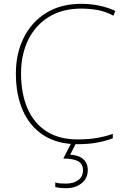

<svg xmlns="http://www.w3.org/2000/svg" viewBox="-20 -744 654 1004"><path d="M405 -699Q305 -699 234.5 -655Q164 -611 127 -534.5Q90 -458 90 -360Q90 -257 123 -179Q156 -101 222 -58Q288 -15 386 -15Q444 -15 489 -23Q534 -31 570 -44V-21Q537 -8 491 1Q445 10 386 10Q280 10 208 -36.5Q136 -83 99.5 -166Q63 -249 63 -360Q63 -464 104 -546.5Q145 -629 221.5 -676.5Q298 -724 405 -724Q502 -724 583 -687L573 -662Q530 -685 488 -692Q446 -699 405 -699ZM439 145Q439 188 407 214Q375 240 326 240Q292 240 269 234V210Q282 214 294.5 215Q307 216 326 216Q364 216 389 198Q414 180 414 146Q414 114 389 99.5Q364 85 311 85L355 0H380L347 65Q391 67 415 88Q439 109 439 145Z"/></svg>

Font: Noto Sans Bengali Thin
Style: Regular
Weight: 100
Designer: Jelle Bosma - Monotype Design Team
Foundry: Monotype Imaging Inc.
Version: Version 2.003; ttfautohint (v1.8.4.7-5d5b)